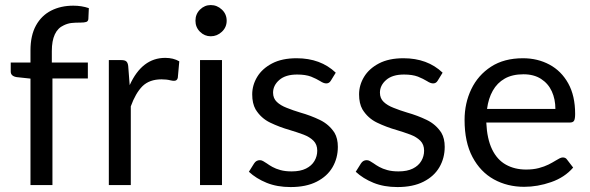

<svg xmlns="http://www.w3.org/2000/svg" viewBox="-20 -750 2389 778"><path d="M192.5 0H103.5V-431.5L47.5 -437.5Q23.5 -441.5 23.5 -460V-496.5H103.5V-545.5Q103.5 -606.5 125.8 -646.8Q148 -687 187.2 -707Q226.5 -727 277 -727Q311 -727 340 -717L338 -672.5Q337 -663.5 329.2 -661Q321.5 -658.5 307 -658.5Q284.5 -658.5 269.2 -656.8Q254 -655 238.5 -647.5Q190 -626 190 -543V-496.5H336V-432H192.5Z M510 0H421V-506.5H472Q486 -506.5 492 -501Q498 -495.5 499.5 -482.5L505.5 -405Q555.5 -515.5 649.5 -515.5Q682.5 -515.5 706.5 -501.5L700.5 -435Q698 -422.5 685 -422.5Q679.5 -422.5 670.5 -424.5Q655.5 -428.5 634.5 -428.5Q585.5 -428.5 557 -400.5Q529 -372 510 -319Z M879.5 0H790.5V-506.5H879.5ZM834 -603Q809 -603 790.5 -621.2Q772 -639.5 772 -666Q772 -693 790.5 -711.2Q809 -729.5 834 -729.5Q859.5 -729.5 879 -711.2Q898.5 -693 898.5 -666Q898.5 -639.5 879 -621.2Q859.5 -603 834 -603Z M1157.5 8Q1103 8 1060.5 -9.2Q1018 -26.5 988.5 -54L1009.5 -87.5Q1018 -101 1033 -101Q1039.5 -101 1046.2 -97.2Q1053 -93.5 1061 -88Q1070.5 -81 1084 -73.5Q1097.5 -66 1116.5 -60.8Q1135.5 -55.5 1162 -55.5Q1197 -55.5 1220 -67Q1243 -78.5 1254.2 -97.8Q1265.5 -117 1265.5 -139.5Q1265.5 -164.5 1250.2 -179.8Q1235 -195 1210 -204.5Q1183 -214.5 1154.5 -223Q1112.5 -235 1075 -253Q1037.5 -271 1015.5 -307Q1002 -331 1002 -367.5Q1002 -405 1022.2 -438.5Q1042.5 -472 1082.5 -493Q1122.5 -514 1182 -514Q1279 -514 1340.5 -455.5L1320.5 -423Q1314 -412 1302 -412Q1291.5 -412 1277 -421.5Q1262.5 -430.5 1240.5 -439.5Q1218 -448 1184 -448Q1137 -448 1111.8 -426Q1086.5 -404 1086.5 -374.5Q1086.5 -351.5 1101.8 -337Q1117 -322.5 1142 -313Q1168 -302.5 1196.5 -294Q1239 -282 1276.2 -264Q1313.5 -246 1335.5 -212Q1349 -189 1349 -155Q1349 -109.5 1327.5 -72.5Q1306 -35.5 1263.2 -13.8Q1220.5 8 1157.5 8Z M1590.5 8Q1536 8 1493.5 -9.2Q1451 -26.5 1421.5 -54L1442.5 -87.5Q1451 -101 1466 -101Q1472.5 -101 1479.2 -97.2Q1486 -93.5 1494 -88Q1503.5 -81 1517 -73.5Q1530.5 -66 1549.5 -60.8Q1568.5 -55.5 1595 -55.5Q1630 -55.5 1653 -67Q1676 -78.5 1687.2 -97.8Q1698.5 -117 1698.5 -139.5Q1698.5 -164.5 1683.2 -179.8Q1668 -195 1643 -204.5Q1616 -214.5 1587.5 -223Q1545.5 -235 1508 -253Q1470.5 -271 1448.5 -307Q1435 -331 1435 -367.5Q1435 -405 1455.2 -438.5Q1475.5 -472 1515.5 -493Q1555.5 -514 1615 -514Q1712 -514 1773.5 -455.5L1753.5 -423Q1747 -412 1735 -412Q1724.5 -412 1710 -421.5Q1695.5 -430.5 1673.5 -439.5Q1651 -448 1617 -448Q1570 -448 1544.8 -426Q1519.5 -404 1519.5 -374.5Q1519.5 -351.5 1534.8 -337Q1550 -322.5 1575 -313Q1601 -302.5 1629.5 -294Q1672 -282 1709.2 -264Q1746.5 -246 1768.5 -212Q1782 -189 1782 -155Q1782 -109.5 1760.5 -72.5Q1739 -35.5 1696.2 -13.8Q1653.5 8 1590.5 8Z M2104 7Q2036 7 1981.2 -23.2Q1926.5 -53.5 1894.5 -113.8Q1862.5 -174 1862.5 -264Q1862.5 -332 1889.8 -388.8Q1917 -445.5 1969.8 -479.8Q2022.5 -514 2099 -514Q2158.5 -514 2206.5 -488.2Q2254.5 -462.5 2282.5 -412.2Q2310.5 -362 2310.5 -288.5Q2310.5 -268.5 2306.2 -261Q2302 -253.5 2289 -253.5H1950.5Q1953.5 -187 1974 -144.8Q1994.5 -102.5 2030 -82.8Q2065.5 -63 2111.5 -63Q2141 -63 2163.5 -69Q2186 -75 2202.5 -83.2Q2219 -91.5 2231 -99Q2240 -104.5 2247.2 -108.2Q2254.5 -112 2260.5 -112Q2272 -112 2277.5 -103.5L2302.5 -71Q2268 -31 2213 -12Q2158.5 7 2104 7ZM2230.5 -308.5Q2230.5 -348 2216 -379.8Q2201.5 -411.5 2172.5 -430.2Q2143.5 -449 2101 -449Q2056 -449 2025.2 -431.5Q1994.5 -414 1976.8 -382.5Q1959 -351 1953.5 -308.5Z"/></svg>

Font: Verano Sans
Style: Regular
Weight: 400
Designer: Lukasz Dziedzic with Adam Twardoch and Botio Nikoltchev
Foundry: tyPoland Lukasz Dziedzic
Version: Version 3.001;December 28, 2019;FontCreator 12.0.0.2547 64-b